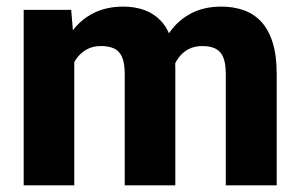

<svg xmlns="http://www.w3.org/2000/svg" viewBox="-20 -558 904 578"><path d="M203.6 -417.5V0H51.3V-528.3H194.3ZM184.1 -282.7 145.5 -281.7Q145.5 -337.4 158.9 -384Q172.4 -430.7 198.2 -465.3Q224.1 -500 262.5 -519Q300.8 -538.1 351.1 -538.1Q386.2 -538.1 415 -527.6Q443.8 -517.1 464.6 -494.9Q485.4 -472.7 496.6 -437.3Q507.8 -401.9 507.8 -352.5V0H355.5V-334Q355.5 -369.1 346.9 -387.5Q338.4 -405.8 322.3 -412.6Q306.2 -419.4 283.7 -419.4Q259.3 -419.4 240.5 -408.9Q221.7 -398.4 209 -379.9Q196.3 -361.3 190.2 -336.4Q184.1 -311.5 184.1 -282.7ZM492.2 -290.5 443.8 -286.6Q443.8 -340.3 456.5 -386.2Q469.2 -432.1 494.6 -466.1Q520 -500 557.9 -519Q595.7 -538.1 646 -538.1Q683.1 -538.1 713.6 -527.3Q744.1 -516.6 766.4 -492.7Q788.6 -468.8 800.8 -429.9Q813 -391.1 813 -335V0H659.7V-335Q659.7 -369.6 651.1 -387.7Q642.6 -405.8 626.7 -412.6Q610.8 -419.4 588.9 -419.4Q564.5 -419.4 546.4 -409.4Q528.3 -399.4 516.1 -382.1Q503.9 -364.7 498 -341.3Q492.2 -317.9 492.2 -290.5Z"/></svg>

Font: Roboto ExtraBold
Style: Regular
Weight: 800
Designer: Christian Robertson
Foundry: Google
Version: Version 3.009; 2024